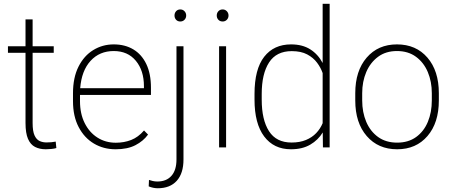

<svg xmlns="http://www.w3.org/2000/svg" viewBox="-20 -770 2364 1003"><path d="M271 -30.3 274.4 3.4Q263.7 6.8 247.3 8.3Q231 9.8 219.2 9.8Q187 9.8 163.1 -2.4Q139.2 -14.6 126.2 -44.7Q113.3 -74.7 113.3 -127.4V-494.1H21.5V-528.3H113.3V-668.5H150.4V-528.3H260.7V-494.1H150.4V-127.4Q150.4 -84.5 160.4 -62.7Q170.4 -41 186.8 -33.4Q203.1 -25.9 222.7 -25.9Q250 -25.9 271 -30.3Z M768.6 -273.9H397.9V-241.7Q397.9 -175.8 422.4 -127Q446.8 -78.1 489 -51.3Q531.2 -24.4 585 -24.4Q628.4 -24.4 665.3 -38.8Q702.1 -53.2 732.4 -88.4L753.4 -66.9Q729 -33.2 687.7 -11.7Q646.5 9.8 584 9.8Q521 9.8 470.7 -20Q420.4 -49.8 390.9 -106.2Q361.3 -162.6 361.3 -241.7V-282.7Q361.3 -364.7 390.1 -421.9Q418.9 -479 467.3 -508.5Q515.6 -538.1 574.2 -538.1Q632.8 -538.1 676.5 -512Q720.2 -485.8 744.4 -435.3Q768.6 -384.8 768.6 -311.5ZM574.2 -503.4Q500 -503.4 453.1 -452.1Q406.2 -400.9 398.9 -309.1H731.9V-319.8Q731.9 -401.4 689.7 -452.4Q647.5 -503.4 574.2 -503.4Z M921.9 -720.7Q935.1 -720.7 943.8 -711.4Q952.6 -702.1 952.6 -689Q952.6 -675.8 943.8 -666.7Q935.1 -657.7 921.9 -657.7Q908.2 -657.7 899.9 -666.7Q891.6 -675.8 891.6 -689Q891.6 -702.1 899.9 -711.4Q908.2 -720.7 921.9 -720.7ZM938.5 -528.3V63Q938.5 135.7 903.3 174.6Q868.2 213.4 804.2 213.4Q780.3 213.4 756.8 203.6L758.3 169.9Q766.1 172.9 777.8 175.5Q789.6 178.2 801.8 178.2Q849.6 178.2 875.7 148.4Q901.9 118.7 901.9 63V-528.3Z M1143.1 -720.7Q1156.2 -720.7 1165 -711.4Q1173.8 -702.1 1173.8 -689Q1173.8 -675.8 1165 -666.7Q1156.2 -657.7 1143.1 -657.7Q1129.4 -657.7 1120.8 -666.7Q1112.3 -675.8 1112.3 -689Q1112.3 -702.1 1120.8 -711.4Q1129.4 -720.7 1143.1 -720.7ZM1161.1 0H1124.5V-528.3H1161.1Z M1665.5 -750H1702.1V0H1667L1666 -78.1Q1642.1 -38.6 1600.8 -14.4Q1559.6 9.8 1500 9.8Q1410.2 9.8 1359.9 -57.4Q1309.6 -124.5 1309.6 -249.5V-279.3Q1309.6 -408.7 1360.1 -473.4Q1410.6 -538.1 1500.5 -538.1Q1560.1 -538.1 1600.8 -512.2Q1641.6 -486.3 1665.5 -440.9ZM1502.9 -25.4Q1545.9 -25.4 1577.9 -38.6Q1609.9 -51.8 1631.6 -74.5Q1653.3 -97.2 1665.5 -126.5V-388.2Q1655.8 -416.5 1636.2 -442.6Q1616.7 -468.8 1584.7 -485.8Q1552.7 -502.9 1503.9 -502.9Q1423.8 -502.9 1385.5 -443.6Q1347.2 -384.3 1347.2 -279.3V-249.5Q1347.2 -144 1385.3 -84.7Q1423.3 -25.4 1502.9 -25.4Z M1835.9 -283.2Q1835.9 -399.9 1895.5 -469Q1955.1 -538.1 2053.7 -538.1Q2153.3 -538.1 2212.9 -469Q2272.5 -399.9 2272.5 -283.2V-245.1Q2272.5 -128.4 2213.1 -59.3Q2153.8 9.8 2054.7 9.8Q1955.6 9.8 1895.8 -59.3Q1835.9 -128.4 1835.9 -245.1ZM1872.1 -245.1Q1872.1 -183.6 1893.3 -133.5Q1914.6 -83.5 1955.3 -54.2Q1996.1 -24.9 2054.7 -24.9Q2113.3 -24.9 2153.8 -54.2Q2194.3 -83.5 2215.1 -133.5Q2235.8 -183.6 2235.8 -245.1V-283.2Q2235.8 -343.8 2214.8 -393.6Q2193.8 -443.4 2153.1 -473.4Q2112.3 -503.4 2053.7 -503.4Q1995.6 -503.4 1955.1 -473.4Q1914.6 -443.4 1893.3 -393.6Q1872.1 -343.8 1872.1 -283.2Z"/></svg>

Font: Robert Sans ExtraLight
Style: Regular
Weight: 250
Designer: Christian Robertson (extended by Adam Twardoch)
Foundry: Google
Version: Version 12.135;April 2, 2019;FontCreator 11.5.0.2425 64-bit;